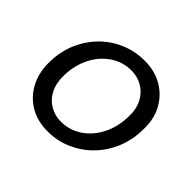

<svg xmlns="http://www.w3.org/2000/svg" viewBox="-127 -675 849 849"><g transform="rotate(45 298.0 -250.5)"><path d="M256 12Q192 12 144 -17Q96 -46 70 -97Q44 -148 46 -213Q47 -278 70.5 -332.5Q94 -387 134 -427.5Q174 -468 227 -490.5Q280 -513 340 -513Q404 -513 452 -484.5Q500 -456 526.5 -406.5Q553 -357 550 -290Q549 -225 525.5 -170Q502 -115 462 -74.5Q422 -34 369.5 -11Q317 12 256 12ZM267 -60Q321 -60 365 -89Q409 -118 435.5 -169Q462 -220 464 -285Q466 -335 448 -369.5Q430 -404 398.5 -422.5Q367 -441 329 -441Q276 -441 232 -412Q188 -383 161.5 -332Q135 -281 133 -215Q132 -166 149.5 -131.5Q167 -97 198.5 -78.5Q230 -60 267 -60Z"/></g></svg>

Font: DM Sans 18pt
Style: Italic
Weight: 400
Italic angle: -10°
Designer: Colophon Foundry, Jonny Pinhorn
Foundry: Colophon Foundry
Version: Version 4.004;gftools[0.9.30]